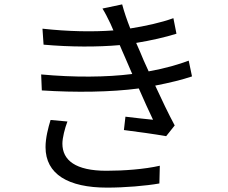

<svg xmlns="http://www.w3.org/2000/svg" viewBox="-20 -816 1040 877"><path d="M211 -268C200 -232 188 -186 188 -144C188 -20 292 41 469 41C550 41 646 33 708 22L710 -59C640 -43 546 -36 466 -36C325 -36 265 -84 265 -160C265 -186 276 -230 288 -261ZM842 -539C797 -522 737 -504 659 -490C642 -527 628 -558 620 -579L602 -620C670 -631 735 -646 786 -662L772 -733C714 -712 644 -697 575 -686C560 -724 547 -762 538 -796L448 -777C461 -756 470 -738 485 -707C489 -698 493 -688 498 -677C403 -670 292 -672 174 -685L179 -612C302 -601 427 -601 527 -610C534 -594 541 -576 549 -559L584 -478C466 -463 319 -462 168 -476L171 -403C324 -393 486 -395 614 -412C637 -360 660 -308 679 -269C648 -272 601 -277 553 -283L546 -222C609 -214 689 -203 739 -194L778 -243C750 -295 718 -362 689 -425C756 -438 813 -452 857 -467Z"/></svg>

Font: Noto Sans JP Regular
Style: Regular
Weight: 400
Designer: Ryoko NISHIZUKA (kana & ideographs); Paul D. Hunt (Latin, Greek & Cyrillic); Wenlong ZHANG (bopomofo); Sandoll Communica
Foundry: Adobe Systems Incorporated
Version: Version 1.004;PS 1.004;hotconv 1.0.82;makeotf.lib2.5.63406